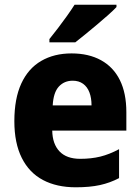

<svg xmlns="http://www.w3.org/2000/svg" viewBox="-20 -786 596 816"><path d="M284 -559Q357 -559 409.5 -530Q462 -501 489.5 -445.5Q517 -390 517 -309V-231H202Q203 -174 233 -142.5Q263 -111 321 -111Q368 -111 406.5 -120.5Q445 -130 486 -152V-29Q448 -9 405 0.5Q362 10 302 10Q221 10 162.5 -21Q104 -52 72.5 -115Q41 -178 41 -271Q41 -367 70.5 -431Q100 -495 155 -527Q210 -559 284 -559ZM289 -443Q253 -443 230 -418Q207 -393 204 -338H369Q369 -370 360 -393.5Q351 -417 333 -430Q315 -443 289 -443ZM475 -756Q462 -742 440 -722.5Q418 -703 392.5 -681.5Q367 -660 343 -640.5Q319 -621 300 -606H190V-620Q207 -641 226.5 -666.5Q246 -692 264.5 -718Q283 -744 297 -766H475Z"/></svg>

Font: Noto Sans Khmer SemiCondensed ExtraBold
Style: Regular
Weight: 800
Width: 4
Designer: Danh Hong and the Monotype Design Team
Foundry: Monotype Imaging Inc.
Version: Version 2.004